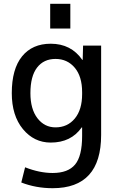

<svg xmlns="http://www.w3.org/2000/svg" viewBox="-20 -760 624 1010"><path d="M244 -610V-740H350V-610ZM140 -270Q140 -186 177 -138Q214 -90 272 -90Q335 -90 373.5 -136.5Q412 -183 412 -265V-275Q412 -358 373 -404Q334 -450 272 -450Q210 -450 175 -404.5Q140 -359 140 -270ZM42 -270Q42 -397 96 -463.5Q150 -530 247 -530Q354 -530 413 -445H415L417 -520H512V-50Q512 230 257 230Q169 230 92 200L112 120Q188 150 257 150Q338 150 375 105.5Q412 61 412 -45V-90H410Q354 -10 247 -10Q159 -10 100.5 -81Q42 -152 42 -270Z"/></svg>

Font: Mplus 1p Medium
Style: Regular
Weight: 500
Version: Version 1.061